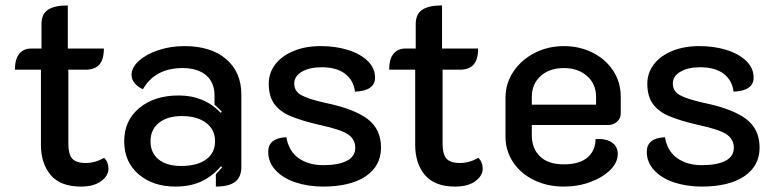

<svg xmlns="http://www.w3.org/2000/svg" viewBox="-20 -679 2861 708"><path d="M131 -145V-422H35Q35 -461 51 -480.5Q67 -500 94 -500H133V-591Q133 -627 157 -643Q181 -659 230 -659V-500H363Q363 -460 346.5 -441Q330 -422 295 -422H232V-149Q232 -111 246 -94.5Q260 -78 296 -78Q331 -78 364 -97Q380 -81 380 -57Q380 -31 353 -11Q326 9 278 9Q203 9 167 -33.5Q131 -76 131 -145Z M438 -158Q438 -235 494 -281Q550 -327 639 -327Q733 -327 794 -263L798 -267Q785 -281 771 -293V-327Q771 -375 740 -401.5Q709 -428 653 -428Q552 -428 507 -350Q488 -358 476.5 -372.5Q465 -387 465 -402Q465 -430 492 -454.5Q519 -479 564 -494Q609 -509 660 -509Q758 -509 814 -461Q870 -413 870 -330V-64Q870 -26 847 -8.5Q824 9 776 9V-36Q797 -59 799 -62L795 -66Q762 -28 721.5 -9.5Q681 9 627 9Q544 9 491 -36.5Q438 -82 438 -158ZM773 -158Q773 -201 740 -226Q707 -251 650 -251Q597 -251 566 -226Q535 -201 535 -158Q535 -115 565 -91Q595 -67 648 -67Q707 -67 740 -91Q773 -115 773 -158Z M969 -119Q969 -170 1036 -173Q1045 -121 1081.5 -95.5Q1118 -70 1172 -70Q1228 -70 1259 -86Q1290 -102 1290 -134Q1290 -166 1262.5 -184Q1235 -202 1160 -218Q1091 -234 1051 -251Q1011 -268 991 -296.5Q971 -325 971 -370Q971 -410 995 -441.5Q1019 -473 1062.5 -491Q1106 -509 1163 -509Q1217 -509 1262.5 -495Q1308 -481 1335.5 -454.5Q1363 -428 1363 -393Q1363 -344 1289 -341Q1284 -383 1252.5 -407Q1221 -431 1166 -431Q1121 -431 1093 -414.5Q1065 -398 1065 -371Q1065 -343 1090.5 -328.5Q1116 -314 1178 -300Q1285 -278 1335 -240.5Q1385 -203 1385 -135Q1385 -67 1328.5 -29Q1272 9 1171 9Q1116 9 1069.5 -6.5Q1023 -22 996 -51.5Q969 -81 969 -119Z M1511 -145V-422H1415Q1415 -461 1431 -480.5Q1447 -500 1474 -500H1513V-591Q1513 -627 1537 -643Q1561 -659 1610 -659V-500H1743Q1743 -460 1726.5 -441Q1710 -422 1675 -422H1612V-149Q1612 -111 1626 -94.5Q1640 -78 1676 -78Q1711 -78 1744 -97Q1760 -81 1760 -57Q1760 -31 1733 -11Q1706 9 1658 9Q1583 9 1547 -33.5Q1511 -76 1511 -145Z M1844 -175V-318Q1844 -372 1873.5 -415.5Q1903 -459 1952 -484Q2001 -509 2059 -509Q2117 -509 2165 -485Q2213 -461 2241 -418.5Q2269 -376 2269 -322V-260Q2269 -243 2255.5 -230.5Q2242 -218 2223 -218H1941V-180Q1941 -132 1971 -102.5Q2001 -73 2059 -73Q2117 -73 2146.5 -98.5Q2176 -124 2176 -166Q2212 -169 2235 -154.5Q2258 -140 2258 -111Q2258 -80 2230.5 -52.5Q2203 -25 2157.5 -8Q2112 9 2059 9Q1998 9 1949 -15Q1900 -39 1872 -81Q1844 -123 1844 -175ZM2178 -293V-322Q2178 -369 2145 -398.5Q2112 -428 2059 -428Q2006 -428 1973.5 -398.5Q1941 -369 1941 -322V-293Z M2365 -119Q2365 -170 2432 -173Q2441 -121 2477.5 -95.5Q2514 -70 2568 -70Q2624 -70 2655 -86Q2686 -102 2686 -134Q2686 -166 2658.5 -184Q2631 -202 2556 -218Q2487 -234 2447 -251Q2407 -268 2387 -296.5Q2367 -325 2367 -370Q2367 -410 2391 -441.5Q2415 -473 2458.5 -491Q2502 -509 2559 -509Q2613 -509 2658.5 -495Q2704 -481 2731.5 -454.5Q2759 -428 2759 -393Q2759 -344 2685 -341Q2680 -383 2648.5 -407Q2617 -431 2562 -431Q2517 -431 2489 -414.5Q2461 -398 2461 -371Q2461 -343 2486.5 -328.5Q2512 -314 2574 -300Q2681 -278 2731 -240.5Q2781 -203 2781 -135Q2781 -67 2724.5 -29Q2668 9 2567 9Q2512 9 2465.5 -6.5Q2419 -22 2392 -51.5Q2365 -81 2365 -119Z"/></svg>

Font: K2D Medium
Style: Regular
Weight: 500
Designer: Katatrad Aksorn Co.,Ltd.
Foundry: Cadson Demak Co.,Ltd.
Version: Version 1.000; ttfautohint (v1.6)